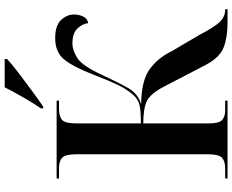

<svg xmlns="http://www.w3.org/2000/svg" viewBox="-104 -866 971 802"><g transform="rotate(-90 381.0 -465.5)"><path d="M329 -770H336Q364 -789 403.5 -818Q443 -847 479.5 -875Q516 -903 535 -921V-931H417Q400 -897 372.5 -849.5Q345 -802 329 -780ZM36 0H361V-10H320Q295 -10 280.5 -22.5Q266 -35 266 -78V-352Q329 -352 359.5 -337Q390 -322 419 -267L511 -90Q542 -32 584 -16Q626 0 688 0H743V-10H740Q712 -10 690 -32.5Q668 -55 636 -117L569 -231Q538 -294 490 -327Q442 -360 346 -361Q390 -374 413 -414Q436 -454 468 -523Q506 -606 538.5 -627Q571 -648 600 -648Q642 -648 662 -627.5Q682 -607 685 -582Q705 -586 713 -604Q721 -622 721 -641Q721 -671 698 -695.5Q675 -720 622 -720Q564 -720 533.5 -683Q503 -646 470 -561Q445 -496 427.5 -459.5Q410 -423 387 -396Q368 -374 343.5 -368Q319 -362 266 -362V-632Q266 -678 280.5 -691Q295 -704 327 -704H361V-714H36V-704H80Q108 -704 122.5 -691Q137 -678 137 -632V-81Q137 -36 122.5 -23Q108 -10 79 -10H36Z"/></g></svg>

Font: Noto Serif Display Semi
Style: Regular
Weight: 600
Designer: Monotype Design Team
Foundry: Monotype Imaging Inc.
Version: Version 1.900